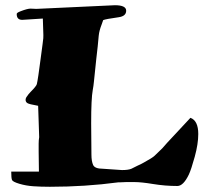

<svg xmlns="http://www.w3.org/2000/svg" viewBox="-20 -696 791 735"><path d="M433 2Q306 19 171 19Q136 19 107.5 17Q79 15 54 7.5Q29 0 26 -7Q23 -14 23 -39H129L128 -116V-146Q128 -160 130 -171L126 -291Q91 -297 84.5 -301.5Q78 -306 78 -313.5Q78 -321 84 -328Q89 -336 97 -344Q119 -366 121 -374Q123 -382 127 -408.5Q131 -435 135 -467L143 -527Q147 -555 146 -562L144 -625L65 -620Q44 -620 44 -642Q43 -647 59 -653Q85 -663 97 -663L119 -662L420 -676Q463 -676 463 -655Q463 -634 434 -630Q384 -623 375 -619Q371 -608 369 -602Q360 -579 358 -560L354 -518Q351 -495 348.5 -469.5Q346 -444 343.5 -421.5Q341 -399 339.5 -383Q338 -367 335 -351Q329 -319 329 -224L330 -104Q330 -79 336.5 -64.5Q343 -50 374 -50L447 -45Q471 -45 483 -50L507 -62Q519 -67 531 -74Q564 -92 572 -100L601 -128Q619 -149 641 -172L709 -245Q739 -234 739 -183Q739 -145 725.5 -96Q712 -47 703 -28Q682 16 659 16Q612 16 566.5 8.5Q521 1 495 1H463L439 2Z"/></svg>

Font: Miltonian Tattoo
Style: Regular
Weight: 400
Designer: Pablo Impallari
Foundry: Pablo Impallari
Version: Version 1.008